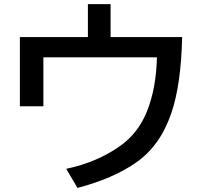

<svg xmlns="http://www.w3.org/2000/svg" viewBox="-20 -854 980 929"><path d="M405.3 -834H515.1V-674.8H861.3Q856.4 -444.3 808.6 -305.7Q755.4 -148.9 638.2 -67.4Q526.9 10.3 355 55.2L300.3 -37.1Q448.7 -68.4 559.6 -146.5Q647.9 -208.5 690.4 -313.5Q735.8 -425.3 739.3 -576.7H189.9V-339.8H76.2V-674.8H405.3Z"/></svg>

Font: FORM UDPGothic
Style: Bold
Weight: 700
Foundry: Pronama LLC
Version: Version 1.051